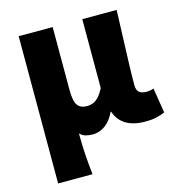

<svg xmlns="http://www.w3.org/2000/svg" viewBox="-113 -669 909 971"><g transform="rotate(-15 342.0 -183.5)"><path d="M72 202V-569H250V-239Q250 -181 265.5 -159.5Q281 -138 315 -138Q334 -138 349.5 -145Q365 -152 378.5 -167.5Q392 -183 405 -208V-569H585Q583 -504 580 -430.5Q577 -357 575 -290.5Q573 -224 573 -179Q573 -151 586.5 -140.5Q600 -130 625 -130Q633 -130 642.5 -131.5Q652 -133 662 -137L683 -6Q664 2 640.5 8Q617 14 579 14Q518 14 479 -9.5Q440 -33 425 -79H422Q403 -37 372.5 -14.5Q342 8 306 8Q287 8 270 3.5Q253 -1 239 -15Q239 15 240 42Q241 69 242.5 94.5Q244 120 246.5 146.5Q249 173 252 202Z"/></g></svg>

Font: Noto Sans SC Thin Black
Style: Regular
Weight: 900
Version: Version 2.004-H2;hotconv 1.0.118;makeotfexe 2.5.65603